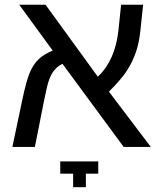

<svg xmlns="http://www.w3.org/2000/svg" viewBox="-20 -619 668 809"><path d="M166 -196.8 127 0H32.2L73.2 -194.8Q90.8 -278.8 105.5 -313Q120.1 -347.7 142.3 -369.1Q164.6 -390.6 202.1 -405.8L61 -599.1H171.9L392.1 -295.9Q464.8 -363.8 479 -490.2L490.2 -599.1H583L571.8 -492.2Q566.4 -438.5 552.2 -397.9Q537.6 -356 513.4 -319.3Q489.3 -282.7 439 -232.9L615.2 0H501L243.2 -350.1Q204.1 -331.1 187.5 -284.2Q182.6 -272 177.5 -250Q172.4 -228 166 -196.8ZM341.8 112.8V169.9H288.1V112.8H233.9V61H394V112.8Z"/></svg>

Font: Arimo
Style: Regular
Weight: 400
Designer: Steve Matteson
Foundry: Monotype Imaging Inc.
Version: Version 1.33